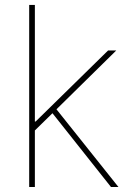

<svg xmlns="http://www.w3.org/2000/svg" viewBox="-20 -747 527 767"><path d="M96.6 0V-727.3H119.3V-261.4H122.2L411.9 -545.5H444.6L205.6 -310.4L453.1 0H423.3L189.6 -294.7L119.3 -225.9V0Z"/></svg>

Font: Inter Thin BETA
Style: Regular
Weight: 100
Designer: Rasmus Andersson
Foundry: rsms
Version: Version 3.011;git-f93a4a705